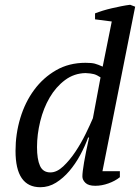

<svg xmlns="http://www.w3.org/2000/svg" viewBox="-20 -772 586 804"><path d="M191 -50Q218 -50 245 -75.5Q272 -101 296 -137Q320 -173 339 -212Q358 -251 369 -277L401 -448Q386 -458 373.5 -461.5Q361 -465 338 -466Q290 -465 252 -436.5Q214 -408 188 -363.5Q162 -319 148.5 -264Q135 -209 135 -156Q135 -105 147.5 -77.5Q160 -50 191 -50ZM349 -196Q336 -160 316 -123Q296 -86 270.5 -56Q245 -26 214.5 -7Q184 12 149 12Q45 12 45 -140Q45 -211 65 -277.5Q85 -344 123 -395.5Q161 -447 215 -478Q269 -509 338 -509Q364 -509 377 -505.5Q390 -502 410 -493L448 -682L378 -691V-716Q393 -722 411 -727.5Q429 -733 448.5 -737.5Q468 -742 488 -746Q508 -750 525 -752L546 -744L409 -55H482V-30Q462 -14 434 -4Q406 6 379 6Q350 6 337.5 -6.5Q325 -19 325 -33Q325 -51 332 -92Q339 -133 353 -196Z"/></svg>

Font: PTSerifItalic
Style: Italic
Weight: 400
Italic angle: -12°
Designer: A.Korolkova, O.Umpeleva, V.Yefimov
Foundry: ParaType Ltd
Version: Version 1.000W OFL